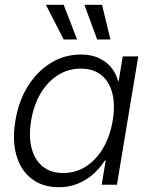

<svg xmlns="http://www.w3.org/2000/svg" viewBox="-20 -762 619 792"><path d="M222.7 10.3Q156.2 10.3 111.1 -24.2Q65.9 -58.6 47.9 -120.4Q29.8 -182.1 43.5 -264.2Q57.1 -346.2 95.7 -407.5Q134.3 -468.8 190.7 -502.9Q247.1 -537.1 313.5 -537.1Q356.9 -537.1 388.4 -522.2Q419.9 -507.3 439.5 -482.7Q459 -458 466.8 -428.2H469.7L486.3 -529.3H550.3L462.4 0H399.4L416 -99.6H412.1Q393.1 -69.3 365.2 -44.4Q337.4 -19.5 301.5 -4.6Q265.6 10.3 222.7 10.3ZM240.2 -48.3Q292.5 -48.3 334.7 -75.4Q377 -102.5 405.5 -151.4Q434.1 -200.2 444.8 -264.2Q455.6 -328.6 443.4 -377Q431.2 -425.3 398.2 -452.1Q365.2 -479 313 -479Q262.2 -479 219.5 -452.4Q176.8 -425.8 147.9 -377.4Q119.1 -329.1 108.4 -264.2Q97.7 -199.2 110.4 -150.6Q123 -102.1 156.2 -75.2Q189.5 -48.3 240.2 -48.3ZM380.9 -599.1 328.1 -742.2H400.9L435.5 -599.1ZM242.7 -599.1 169.4 -742.2H242.7L297.9 -599.1Z"/></svg>

Font: Inter 24pt Light
Style: Italic
Weight: 300
Italic angle: -9.3988°
Designer: Rasmus Andersson
Foundry: rsms
Version: Version 4.001;git-66647c0bb